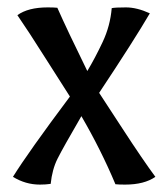

<svg xmlns="http://www.w3.org/2000/svg" viewBox="-20 -489 451 519"><path d="M318 10Q301 10 292 9Q253 -84 200 -175Q150 -89 135.5 -60Q121 -31 117 8Q104 10 88 10Q49 10 15 -11Q56 -77 169 -228Q152 -254 104 -330Q56 -406 27 -448Q56 -469 109 -469Q126 -469 135 -468Q162 -407 216 -297Q237 -332 257.5 -375.5Q278 -419 282 -467Q291 -469 320.5 -469Q350 -469 385 -453Q343 -381 248 -238Q256 -226 311 -141.5Q366 -57 400 -11Q370 10 318 10Z"/></svg>

Font: Port Lligat Sans
Style: Regular
Weight: 400
Designer: Dario Muhafara, Eduardo Rodriguez Tunni
Foundry: Tipo
Version: Version 1.002